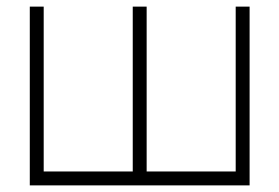

<svg xmlns="http://www.w3.org/2000/svg" viewBox="-20 -560 844 580"><path d="M70 0H734V-540H692V-42H423V-540H381V-42H112V-540H70Z"/></svg>

Font: Vela Sans ExtLt
Style: Regular
Weight: 200
Designer: Principal design: Mikhail Sharanda - project Manrope.
Design modification: Ravid Balaliev
Foundry: Mikhail Sharanda
Version: Version 1.001